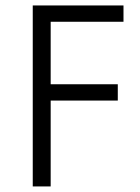

<svg xmlns="http://www.w3.org/2000/svg" viewBox="-20 -670 503 690"><path d="M162.1 -367.2H403.3V-308.6H162.1V0H97.7V-650.4H162.1H423.8V-591.8H162.1Z"/></svg>

Font: Lohit Devanagari
Style: Regular
Weight: 400
Version: 2.95.4